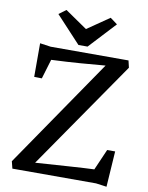

<svg xmlns="http://www.w3.org/2000/svg" viewBox="-104 -1051 874 1132"><g transform="rotate(10 333.5 -484.5)"><path d="M48.8 0H549.8L613.8 8.8L627.9 -205.1H580.1L525.4 -79.6C460.4 -77.6 309.6 -66.4 174.8 -57.6L622.1 -705.1L612.3 -747.1H146L81.5 -756.3V-555.2L127.4 -554.2L162.6 -671.4C298.8 -677.2 381.3 -685.1 484.4 -693.8L38.1 -42.5ZM305.7 -785.6H360.4L508.3 -944.8L465.3 -976.6L333 -885.7L200.7 -976.6L157.7 -944.8Z"/></g></svg>

Font: Donegal One
Style: Regular
Weight: 400
Designer: Gary Lonergan
Foundry: Sorkin Type Co.
Version: Version 1.004